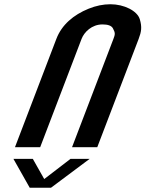

<svg xmlns="http://www.w3.org/2000/svg" viewBox="-20 -878 728 904"><path d="M245.4 -695 50.5 -185H169.2L364.1 -695C376.3 -726.7 412 -763 462.6 -763C488.5 -763 504.7 -757 511.4 -745C523.6 -722.9 522.2 -716.2 514.1 -695L319.2 -185H438L632.9 -695C645.4 -727.9 649.4 -750.3 638.2 -787.5C626.4 -827 564.2 -858 500.2 -858C466 -858 431.7 -851 397.2 -837C325.7 -808 270.6 -761 245.4 -695ZM188.2 -35 134.5 -130H43.2L120 6H220L402 -130H312Z"/></svg>

Font: Din Kursivschrift
Style: Extended Italic
Weight: 400
Version: Version 1.089